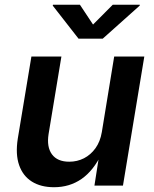

<svg xmlns="http://www.w3.org/2000/svg" viewBox="-20 -785 653 812"><path d="M208.5 6.8Q152.8 6.8 114.7 -17.1Q76.7 -41 60.8 -86.9Q44.9 -132.8 55.2 -198.7L112.8 -545.9H239.7L185.5 -218.3Q176.8 -163.6 199.7 -132.3Q222.7 -101.1 272.9 -101.1Q306.6 -101.1 335.2 -115.7Q363.8 -130.4 383.8 -158.2Q403.8 -186 410.6 -226.1L462.9 -545.9H590.3L500 0H379.4L400.4 -134.8H409.7Q375.5 -63.5 325 -28.3Q274.4 6.8 208.5 6.8ZM317.9 -765.1 373.5 -681.2 457 -765.1H571.3L570.8 -761.2L414.6 -621.6H312L203.1 -761.2L204.1 -765.1Z"/></svg>

Font: Inter SemiBold
Style: Italic
Weight: 600
Italic angle: -9.3988°
Designer: Rasmus Andersson
Foundry: rsms
Version: Version 4.001;git-66647c0bb